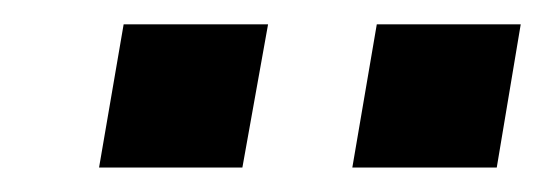

<svg xmlns="http://www.w3.org/2000/svg" viewBox="-20 -743 446 157"><path d="M61 -606 81.1 -723.1H199.2L178.2 -606ZM268.1 -606 288.1 -723.1H405.8L386.2 -606Z"/></svg>

Font: Archivo
Style: Bold Italic
Weight: 700
Italic angle: -10°
Designer: Hector Gatti
Foundry: Omnibus-Type
Version: Version 2.001